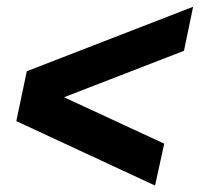

<svg xmlns="http://www.w3.org/2000/svg" viewBox="-20 -582 602 579"><path d="M562.4 -561.6 534.8 -428.8 100 -260.4 111.6 -317.2 475.2 -148.8 447.6 -22.4 29.2 -216.8 60.8 -367.2Z"/></svg>

Font: Geist
Style: Italic
Weight: 400
Italic angle: -12°
Designer: Basement.studio, Andrés Briganti, Mateo Zaragoza
Foundry: Basement.studio, Vercel, Andrés Briganti, Guido Ferreyra, Mateo Zaragoza
Version: Version 1.500